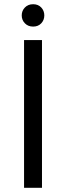

<svg xmlns="http://www.w3.org/2000/svg" viewBox="-20 -890 313 910"><path d="M94 0V-700H179V0ZM137 -764Q113 -764 98 -779.5Q83 -795 83 -817Q83 -839 98 -854.5Q113 -870 137 -870Q161 -870 175.5 -854.5Q190 -839 190 -817Q190 -795 175.5 -779.5Q161 -764 137 -764Z"/></svg>

Font: REM Light
Style: Regular
Weight: 300
Designer: Octavio Pardo
Foundry: Ashler Design
Version: Version 1.005;gftools[0.9.28]